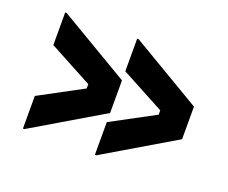

<svg xmlns="http://www.w3.org/2000/svg" viewBox="-87 -624 893 752"><g transform="rotate(20 360.0 -248.0)"><path d="M374 -6H368V-142L549 -239V-257L368 -354V-490H374L668 -316V-180ZM74 -6H68V-142L249 -239V-257L68 -354V-490H74L368 -316V-180Z"/></g></svg>

Font: Space Grotesk Variable Light
Style: Regular
Weight: 300
Designer: Florian Karsten
Foundry: Florian Karsten
Version: Version 2.000